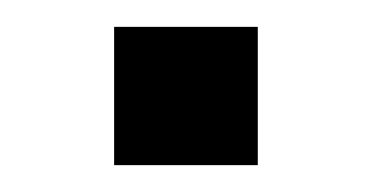

<svg xmlns="http://www.w3.org/2000/svg" viewBox="-20 -344 277 143"><path d="M65 -221V-324H172V-221Z"/></svg>

Font: Nunito Sans 7pt Condensed
Style: Regular
Weight: 400
Width: 3
Designer: Vernon Adams
Foundry: Vernon Adams
Version: Version 3.101;gftools[0.9.27]